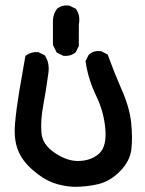

<svg xmlns="http://www.w3.org/2000/svg" viewBox="-20 -686 540 717"><path d="M256.3 11.7Q214.8 9.8 178.2 -3.4Q159.7 -10.3 140.6 -22.2Q121.6 -34.2 102.1 -51.3Q62 -85.9 46.4 -127Q31.2 -167.5 36.1 -224.6Q41 -279.8 51.8 -344.2Q62.5 -408.7 74.2 -473.6L75.2 -477.1L78.1 -479.5Q87.4 -486.3 98.6 -489.3Q109.9 -492.2 122.1 -491.2H124L125.5 -490.2L145 -480.5L147.5 -479L148.9 -476.6Q166.5 -448.7 160.2 -409.7Q152.3 -350.6 141.6 -293Q130.9 -236.8 134.8 -189.9Q138.2 -146 185.1 -114.7Q233.4 -82 279.3 -85Q294.4 -85.9 307.9 -89.6Q321.3 -93.3 332 -99.4Q342.8 -105.5 352.1 -114.3Q378.4 -140.6 373.5 -202.6Q368.2 -268.1 339.8 -326.7Q324.7 -357.9 314.7 -389.9Q304.7 -421.9 299.8 -454.6L299.3 -457.5L300.8 -460.4L310.5 -480L311.5 -481.9L313 -482.9Q329.6 -497.6 355.5 -495.1H357.4L358.9 -494.1L378.4 -484.4L381.8 -482.4L383.3 -479Q406.7 -414.6 434.6 -350.6Q463.9 -284.7 469.7 -228.5Q475.6 -172.9 470.7 -129.4Q465.3 -83.5 427.7 -45.9Q390.6 -8.8 347.2 1.5Q304.7 11.7 256.8 11.7ZM214.4 -478.5 194.8 -488.3 191.9 -489.7 190.4 -492.7 178.7 -516.1 177.7 -518.1V-520.5V-598.1Q175.8 -628.9 191.4 -650.9L191.9 -652.3L192.9 -653.3Q211.9 -668.5 237.8 -665L239.3 -664.6L240.7 -664.1L261.2 -654.3L263.2 -653.3L264.6 -650.9Q280.8 -628.4 274.4 -593.8V-516.6V-514.2L273.4 -512.2L263.7 -492.7L262.7 -490.7L260.7 -489.3Q243.2 -475.1 217.8 -477.5H215.8Z"/></svg>

Font: NaikaiFont
Style: Bold
Weight: 700
Version: Version 1.89